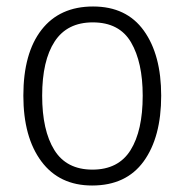

<svg xmlns="http://www.w3.org/2000/svg" viewBox="-20 -562 569 592"><path d="M477 -267Q477 -139 423 -64.5Q369 10 264 10Q163 10 107.5 -64.5Q52 -139 52 -267Q52 -398 108 -470Q164 -542 267 -542Q370 -542 423.5 -467.5Q477 -393 477 -267ZM110 -267Q110 -160 147.5 -99.5Q185 -39 265 -39Q345 -39 382.5 -99Q420 -159 420 -267Q420 -370 384 -431.5Q348 -493 266 -493Q187 -493 148.5 -434Q110 -375 110 -267Z"/></svg>

Font: Noto Sans Tamil SemiCondensed Light
Style: Regular
Weight: 300
Width: 4
Designer: Jelle Bosma - Monotype Design Team
Foundry: Monotype Imaging Inc.
Version: Version 2.004; ttfautohint (v1.8.4.7-5d5b)